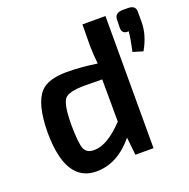

<svg xmlns="http://www.w3.org/2000/svg" viewBox="-127 -822 943 956"><g transform="rotate(-20 345.0 -344.0)"><path d="M531 -700V0H435L425 -94Q337 12 226 12Q63 12 62 -253Q63 -406 116 -462Q157 -504 253 -504Q329 -504 414 -491Q409 -539 408 -585L409 -700ZM650 -699Q692 -699 690 -662V-610Q690 -542 649 -470L596 -486Q610 -547 614 -589Q578 -586 578 -620L579 -665Q581 -699 622 -699ZM316 -410Q231 -410 209 -384Q186 -355 186 -247Q187 -151 199 -121Q212 -91 252 -92Q321 -92 409 -185L408 -409Z"/></g></svg>

Font: Taylor Sans Upright Semi Bold
Style: Regular
Weight: 600
Italic angle: -8°
Designer: Natanael Gama
Version: Version 1.001 September 8, 2015